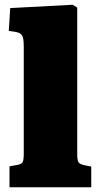

<svg xmlns="http://www.w3.org/2000/svg" viewBox="-20 -788 427 808"><path d="M20 0V-88L53 -94Q70 -97 75 -105.5Q80 -114 80 -141V-593Q80 -626 73.5 -638Q67 -650 44 -654L17 -658L23 -754L286 -768L305 -756V-140Q305 -113 310.5 -105Q316 -97 334 -93L364 -87V0Z"/></svg>

Font: Literata 18pt Black
Style: Regular
Weight: 900
Designer: Latin by Veronika Burian and Jose Scaglione. Greek by Irene Vlachou. Cyrillic by Vera Evstafieva.
Foundry: TypeTogether
Version: Version 3.103;gftools[0.9.29]